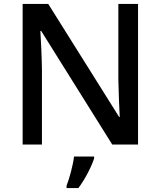

<svg xmlns="http://www.w3.org/2000/svg" viewBox="-20 -734 816 975"><path d="M681 0V-714H581V-330C582 -265 586 -182 588 -140H585L225 -714H95V0H193V-380C192 -452 188 -524 185 -577H189L550 0ZM458 70V61H356C351 104 332 174 318 209V221H378C413 175 446 109 458 70Z"/></svg>

Font: Noto Sans Bengali UI Medium
Style: Regular
Weight: 500
Designer: Jelle Bosma - Monotype Design Team
Foundry: Monotype Imaging Inc.
Version: Version 2.003